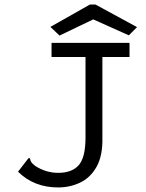

<svg xmlns="http://www.w3.org/2000/svg" viewBox="-20 -811 640 842"><path d="M235 11Q129 11 59 -58L100 -111L107 -119L112 -115Q113 -106 117.5 -99.5Q122 -93 135 -83Q182 -53 235 -53Q296 -53 325.5 -87Q355 -121 355 -208V-561H206V-623H548V-561H429V-209Q431 -129 404 -80.5Q377 -32 332 -10.5Q287 11 235 11ZM241 -655 201 -693 374 -791H399L581 -692L545 -656L389 -726Z"/></svg>

Font: Inconsolata Expanded
Style: Regular
Weight: 400
Width: 7
Monospace: yes
Designer: Raph Levien, Cyreal, Brenton Simpson
Foundry: Raph Levien, Cyreal, Google
Version: Version 3.000; ttfautohint (v1.8.2.53-6de2)